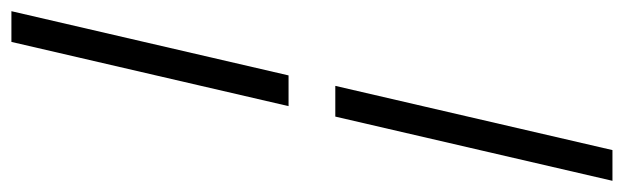

<svg xmlns="http://www.w3.org/2000/svg" viewBox="-474 -438 1120 345"><g transform="rotate(90 86.5 -265.0)"><path d="M67.8 -307 183.2 -805H238.4L123 -307ZM-66.4 275 49 -223H104.2L-11.2 275Z"/></g></svg>

Font: Platypi Light
Style: Italic
Weight: 300
Italic angle: -13°
Designer: David Sargent
Foundry: Bolt Cutter Type
Version: Version 1.200